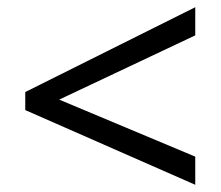

<svg xmlns="http://www.w3.org/2000/svg" viewBox="-20 -628 612 532"><path d="M521 -116 50 -323V-373L521 -608V-530L144 -352L521 -194Z"/></svg>

Font: Noto Sans Sinhala
Style: Regular
Weight: 400
Designer: Jelle Bosma - Monotype Design Team
Foundry: Monotype Imaging Inc.
Version: Version 1.900